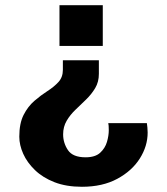

<svg xmlns="http://www.w3.org/2000/svg" viewBox="-20 -531 640 736"><path d="M359 -300V-248Q359 -217 345 -193.5Q331 -170 310.5 -150Q290 -130 269.5 -110.5Q249 -91 235.5 -68Q222 -45 222 -16Q222 17 240.5 44.5Q259 72 308 72Q345 72 364 54.5Q383 37 390 13Q397 -11 397 -32Q397 -52 395 -59H543Q544 -52 545 -42.5Q546 -33 546 -23Q546 29 516 76.5Q486 124 429.5 154.5Q373 185 294 185Q234 185 189 167.5Q144 150 114 121Q84 92 69 58.5Q54 25 54 -7Q54 -58 70.5 -90.5Q87 -123 112 -144.5Q137 -166 162 -182Q187 -198 204 -216.5Q221 -235 221 -263V-300ZM374 -511V-355H208V-511Z"/></svg>

Font: Chivo Mono
Style: Bold
Weight: 700
Monospace: yes
Designer: Hector Gatti
Foundry: Omnibus-Type
Version: Version 1.008; ttfautohint (v1.8.4.7-5d5b)